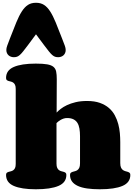

<svg xmlns="http://www.w3.org/2000/svg" viewBox="-20 -1387 987 1407"><path d="M395 -562Q406.2 -574.2 424.8 -588.9Q443.4 -603.5 470.7 -616.5Q498 -629.4 534.4 -638.2Q570.8 -647 618.2 -647Q672.9 -647 711.9 -633.1Q751 -619.1 778.1 -595.7Q805.2 -572.3 821.5 -541.7Q837.9 -511.2 846.7 -477.8Q855.5 -444.3 858.4 -410.4Q861.3 -376.5 861.3 -346.2V-191.9Q861.3 -170.9 866.7 -159.2Q872.1 -147.5 880.4 -141.4Q888.7 -135.3 898.2 -132.8Q907.7 -130.4 916 -127.7Q924.3 -125 929.7 -120.4Q935.1 -115.7 935.1 -105Q935.1 -49.3 877.7 -24.7Q820.3 0 711.4 0Q658.7 0 618.2 -5.9Q577.6 -11.7 549.8 -24.7Q522 -37.6 507.6 -57.4Q493.2 -77.1 493.2 -105Q493.2 -115.7 498.5 -120.4Q503.9 -125 512.2 -127.7Q520.5 -130.4 529.8 -132.6Q539.1 -134.8 547.4 -140.6Q555.7 -146.5 561 -157.7Q566.4 -168.9 566.4 -189.9V-389.2Q566.4 -420.4 562 -445.3Q557.6 -470.2 546.9 -487.1Q536.1 -503.9 517.8 -512.9Q499.5 -522 472.2 -522Q458 -522 446.3 -518.1Q434.6 -514.2 424.6 -508.5Q414.6 -502.9 407 -496.6Q399.4 -490.2 394 -484.9V-188Q394 -168 399.4 -156.7Q404.8 -145.5 412.8 -139.9Q420.9 -134.3 430.2 -132.1Q439.5 -129.9 447.5 -127.4Q455.6 -125 460.9 -120.4Q466.3 -115.7 466.3 -105Q466.3 -49.3 408.7 -24.7Q351.1 0 242.2 0Q137.2 0 80.8 -24.7Q24.4 -49.3 24.4 -105Q24.4 -115.7 29.5 -120.4Q34.7 -125 42.7 -127.4Q50.8 -129.9 59.8 -131.8Q68.8 -133.8 76.9 -139.4Q85 -145 90.1 -155.5Q95.2 -166 95.2 -186V-734.9Q95.2 -754.9 90.1 -765.4Q85 -775.9 76.9 -781.5Q68.8 -787.1 59.8 -789.1Q50.8 -791 42.7 -793.5Q34.7 -795.9 29.5 -800.5Q24.4 -805.2 24.4 -815.9Q24.4 -871.6 80.8 -896.2Q137.2 -920.9 242.2 -920.9Q294.9 -920.9 325.4 -915.5Q356 -910.2 371.6 -897.2Q387.2 -884.3 391.6 -862.3Q396 -840.3 396 -807.1ZM243.7 -1366.7Q277.8 -1366.7 302.2 -1351.3Q326.7 -1335.9 347.4 -1303.7Q368.2 -1271.5 388.4 -1222.2Q408.7 -1172.9 434.6 -1105.5L455.1 -1051.8Q461.4 -1034.7 461.4 -1020.5Q461.4 -1007.8 456.8 -997.8Q452.1 -987.8 444.6 -981.2Q437 -974.6 427 -971.2Q417 -967.8 406.7 -967.8Q393.6 -967.8 383.5 -971.2Q373.5 -974.6 362.5 -984.1Q351.6 -993.7 337.6 -1011.2Q323.7 -1028.8 302.7 -1056.6L243.7 -1135.7L185.1 -1056.6Q164.1 -1028.8 150.1 -1011.2Q136.2 -993.7 125.2 -984.1Q114.3 -974.6 104.2 -971.2Q94.2 -967.8 81.1 -967.8Q70.8 -967.8 60.8 -971.2Q50.8 -974.6 43.2 -981.2Q35.6 -987.8 31 -997.8Q26.4 -1007.8 26.4 -1020.5Q26.4 -1034.7 32.7 -1051.8L53.2 -1106Q79.1 -1173.3 99.4 -1222.7Q119.6 -1272 140.4 -1304Q161.1 -1335.9 185.3 -1351.3Q209.5 -1366.7 243.7 -1366.7Z"/></svg>

Font: Corben
Style: Bold
Weight: 700
Designer: vernon adams
Foundry: vernon adams
Version: Version 1.101; ttfautohint (v1.6)